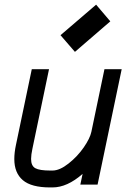

<svg xmlns="http://www.w3.org/2000/svg" viewBox="-20 -800 565 832"><path d="M304.7 -575.2 242.2 -647.5 396.5 -779.8 458 -707.5ZM328.1 0 337.9 -46.4Q271 12.2 207.5 12.2H197.3Q115.7 12.2 78.9 -19.3Q42 -50.8 42 -110.8Q42 -139.2 49.3 -172.9L117.7 -500H192.4L120.6 -156.2Q114.7 -128.9 114.7 -111.3Q114.7 -81.1 133.3 -71Q151.9 -61 197.3 -61H207.5Q238.8 -61 277.3 -91.6Q315.9 -122.1 343 -161.4Q370.1 -200.7 376 -229L432.6 -500H507.3L402.8 0Z"/></svg>

Font: Anka/Coder Condensed
Style: Italic
Weight: 400
Width: 4
Italic angle: -12°
Monospace: yes
Version: Version 001.100